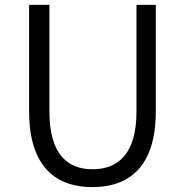

<svg xmlns="http://www.w3.org/2000/svg" viewBox="-20 -752 756 785"><path d="M358 13C502 13 617 -64 617 -297V-732H538V-296C538 -116 457 -60 358 -60C261 -60 182 -116 182 -296V-732H99V-297C99 -64 214 13 358 13Z"/></svg>

Font: Source Han Sans JP Normal
Style: Regular
Weight: 350
Designer: Ryoko NISHIZUKA 西塚涼子 (kana, bopomofo & ideographs); Paul D. Hunt (Latin, Greek & Cyrillic); Sandoll Communications 산돌커뮤니
Foundry: Adobe
Version: Version 2.002;hotconv 1.0.116;makeotfexe 2.5.65601